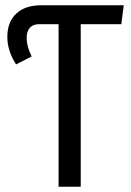

<svg xmlns="http://www.w3.org/2000/svg" viewBox="-20 -708 495 728"><path d="M449.2 -688 439.9 -616.2H286.1V0H202.1V-616.2H127Q104.5 -616.2 92.8 -602.3Q81.1 -588.4 81.1 -564.9Q81.1 -531.2 100.1 -494.1L41 -463.9Q7.8 -515.1 7.8 -567.9Q7.8 -624.5 41.5 -656.2Q75.2 -688 136.2 -688Z"/></svg>

Font: Fira Sans Compressed Book
Style: Regular
Weight: 350
Width: 1
Designer: Carrois Corporate & Edenspiekermann AG
Foundry: Carrois Corporate GbR & Edenspiekermann AG
Version: Version 4.203;PS 004.203;hotconv 1.0.88;makeotf.lib2.5.64775